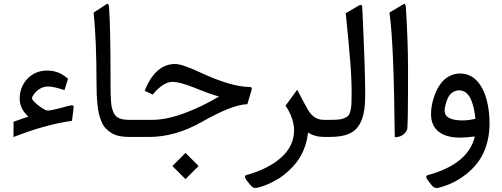

<svg xmlns="http://www.w3.org/2000/svg" viewBox="-20 -704 2583 987"><path d="M357.4 -141.6C360.8 -164.6 357.9 -165.5 332.5 -159.7L286.6 -147.5C256.8 -139.6 236.3 -135.7 224.6 -135.7C218.8 -135.7 209.5 -140.1 196.3 -148.4C183.1 -156.7 171.4 -166 160.6 -176.3C149.9 -186.5 144.5 -193.8 144.5 -199.2C144.5 -210.9 174.8 -259.3 227.1 -259.3C247.1 -259.3 274.9 -252.9 311.5 -240.7L329.6 -298.8C299.8 -327.1 263.7 -341.3 221.2 -341.3C137.7 -341.3 81.1 -273.9 81.1 -197.8C81.1 -162.1 96.2 -130.9 126 -105L49.8 -78.1L49.3 0.5C157.2 -42 257.3 -69.8 350.1 -83Z M548.3 -269.5C548.3 -465.3 545.9 -597.7 540.5 -667.5C539.6 -682.6 534.7 -687.5 525.9 -681.6L461.4 -639.2C471.2 -541 476.1 -422.9 476.1 -284.7C476.1 -236.3 477.1 -206.5 481 -168C484.4 -128.9 490.7 -105 502 -78.1C513.2 -50.8 530.3 -34.7 552.7 -20.5C575.2 -6.3 606 0 643.6 0H660.2C668 0 671.9 -12.7 671.9 -37.6V-49.8C671.9 -75.2 668 -87.9 660.2 -87.9H646C600.6 -87.9 575.7 -97.7 563.5 -126C556.6 -141.6 552.7 -154.8 550.8 -181.6C548.8 -208.5 548.3 -230.5 548.3 -269.5Z M866.2 149.4 933.6 216.8 1001 149.4 933.6 82ZM765.1 -217.8C800.8 -261.2 835 -283.2 867.2 -283.2C891.1 -283.2 926.3 -273.9 972.2 -255.9C1041.5 -228 1085.9 -212.4 1106 -208C1049.8 -174.3 991.2 -145.5 929.2 -122.6C867.2 -99.6 812 -87.9 762.7 -87.9H654.8C636.7 -87.9 627.9 -75.2 627.9 -49.8V-37.6C627.9 -12.7 636.7 0 654.8 0H746.1C836.4 0 926.8 -25.9 1017.1 -77.1C1121.1 -136.2 1199.2 -167 1251.5 -168.5L1273.4 -242.2C1273.9 -244.6 1274.4 -246.6 1274.4 -248.5C1274.4 -253.9 1271 -256.8 1264.2 -256.8C1200.2 -257.3 1116.7 -281.7 1013.7 -329.6C949.2 -359.9 904.8 -375 880.4 -375C812.5 -375 760.3 -329.1 723.6 -237.3Z M1563.5 -22.9C1586.4 -7.8 1614.3 0 1646.5 0H1659.2C1667 0 1670.9 -12.7 1670.9 -37.6V-49.8C1670.9 -75.2 1667 -87.9 1659.2 -87.9H1644C1609.9 -87.9 1582.5 -105.5 1562.5 -140.6C1547.9 -166 1529.8 -200.2 1507.8 -242.7L1447.8 -160.6C1473.1 -125 1491.7 -77.1 1491.7 -34.7C1491.7 19 1469.7 65.9 1425.8 105.5C1381.3 145 1321.8 175.3 1247.1 195.8C1236.3 198.7 1236.8 208 1248.5 224.1L1267.6 248C1275.4 257.3 1283.2 262.2 1291.5 262.2C1306.6 262.2 1353.5 249 1406.2 217.8C1440.4 197.8 1477.5 165 1506.3 127.9C1535.2 90.3 1557.6 35.6 1563.5 -22.9Z M1653.8 -87.9C1635.7 -87.9 1627 -75.2 1627 -49.8V-37.6C1627 -12.7 1635.7 0 1653.8 0H1671.4C1747.1 0 1793.9 -15.1 1821.3 -53.7C1848.6 -92.3 1857.4 -142.1 1857.4 -225.6C1857.4 -300.8 1852.5 -447.8 1842.3 -667C1841.8 -679.2 1835.4 -682.1 1824.2 -675.3L1757.3 -636.2C1769 -521 1776.9 -435.5 1781.2 -379.4C1785.6 -323.2 1787.6 -269.5 1787.6 -219.2C1787.6 -197.8 1787.1 -181.2 1786.6 -168.9C1785.2 -145 1779.8 -119.6 1771 -109.9C1766.6 -105 1759.8 -100.6 1750.5 -96.7C1732.4 -88.9 1711.9 -87.9 1674.3 -87.9Z M1981.9 -639.2C1997.1 -538.1 2006.3 -324.2 2009.3 1.5C2040 1 2061 -12.2 2072.8 -37.6C2076.2 -44.9 2077.6 -147.9 2077.6 -347.7C2077.6 -442.9 2073.7 -549.8 2066.4 -668C2064.9 -682.1 2061 -687 2052.7 -681.6Z M2420.9 -2.4C2398.9 91.8 2318.4 158.2 2179.2 196.3C2168 199.2 2168.5 208.5 2180.7 224.6L2200.7 250C2210 261.2 2221.2 264.6 2234.4 261.2C2283.2 249 2329.1 228.5 2376.5 191.4C2399.9 172.9 2420.4 151.9 2438 128.4C2472.7 81.5 2496.6 11.7 2496.6 -66.4C2496.6 -204.1 2449.7 -326.2 2345.2 -326.2C2302.7 -326.2 2266.6 -303.7 2244.6 -272.9C2233.4 -257.8 2224.1 -240.2 2216.8 -221.2C2201.2 -182.1 2195.8 -147.5 2195.8 -116.7C2195.8 -36.6 2252.9 3.4 2344.2 3.4C2363.3 3.4 2389.2 1.5 2420.9 -2.4ZM2265.6 -135.7C2265.6 -149.4 2270 -170.4 2280.3 -195.3C2290 -220.2 2312.5 -239.7 2340.3 -239.7C2367.2 -239.7 2388.7 -221.2 2401.4 -191.9C2414.1 -162.1 2420.4 -130.4 2423.8 -93.3C2400.9 -87.9 2378.9 -85 2357.4 -85C2296.4 -85 2265.6 -102.1 2265.6 -135.7Z"/></svg>

Font: Sahel
Style: Regular
Weight: 400
Foundry: Saber Rastikerdar (saber.rastikerdar@gmail.com)
Version: Version 3.4.0